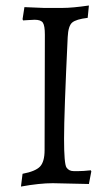

<svg xmlns="http://www.w3.org/2000/svg" viewBox="-20 -666 401 698"><path d="M68.8 -640.1Q134.8 -637.2 139.2 -637.2H207.5Q243.2 -637.2 303.2 -646L298.8 -601.1Q256.8 -596.2 242.4 -584Q228 -571.8 226.1 -530.8Q212.9 -253.9 212.9 -162.1Q212.9 -70.3 221.7 -57.1Q230.5 -43.9 248 -43.9H265.1Q282.2 -43.9 310.1 -46.9L312 -43L303.2 2.9L171.9 0Q124 0 56.2 12.2L62 -34.2Q108.9 -43 125.5 -60.5Q142.1 -78.1 142.1 -120.1L143.1 -540Q143.1 -572.3 136 -583.3Q128.9 -594.2 106 -594.2L79.1 -592.8Q71.3 -591.8 64 -591.8L62 -596.2Z"/></svg>

Font: Alegreya-Regular
Style: Regular
Weight: 400
Designer: Juan Pablo del Peral
Foundry: Juan Pablo del Peral
Version: Version 1.003